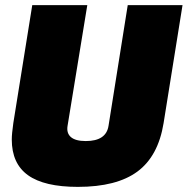

<svg xmlns="http://www.w3.org/2000/svg" viewBox="-20 -720 733 750"><path d="M284 10Q153 10 89.5 -35.5Q26 -81 26 -175Q26 -187 27.5 -202Q29 -217 32 -239L106 -700H321L244 -229Q239 -200 257 -184.5Q275 -169 315 -169Q395 -169 404 -229L479 -700H693L619 -239Q598 -110 517 -50Q436 10 284 10Z"/></svg>

Font: Georama ExtraCondensed Thin Black
Style: Italic
Weight: 900
Italic angle: -9°
Version: Version 1.001